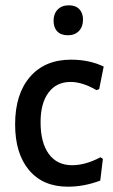

<svg xmlns="http://www.w3.org/2000/svg" viewBox="-20 -695 425 724"><path d="M240 -675Q265 -675 279 -660.5Q293 -646 293 -621Q293 -594 277.5 -578Q262 -562 236 -562Q210 -562 196 -576.5Q182 -591 182 -617Q182 -643 197.5 -659Q213 -675 240 -675ZM248 -470Q317 -470 371 -444L354 -359L344 -355Q291 -386 246 -386Q193 -386 163 -346Q133 -306 133 -234Q133 -157 164 -114.5Q195 -72 252 -72Q302 -72 359 -102L368 -96L358 -14Q297 9 236 9Q142 9 89.5 -53.5Q37 -116 37 -226Q37 -340 93 -405Q149 -470 248 -470Z"/></svg>

Font: Alegreya Sans Medium
Style: Regular
Weight: 500
Designer: Juan Pablo del Peral
Foundry: Huerta Tipografica
Version: Version 2.007